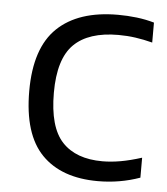

<svg xmlns="http://www.w3.org/2000/svg" viewBox="-45 -591 560 642"><g transform="rotate(5 235.0 -270.0)"><path d="M306.5 9.5Q184 9.5 118 -58.2Q52 -126 52 -271Q52 -415.5 122.5 -483Q193 -550.5 326 -550.5Q357.5 -550.5 388.8 -546.8Q420 -543 447.5 -535V-468Q418.5 -475.5 390.5 -479.5Q362.5 -483.5 333 -483.5Q233 -483.5 183.8 -434.8Q134.5 -386 134.5 -272.5Q134.5 -157 180.8 -107.5Q227 -58 316 -58Q344.5 -58 376.2 -63.5Q408 -69 447.5 -81.5V-14.5Q380 9.5 306.5 9.5Z"/></g></svg>

Font: Encode Sans Semi Expanded
Style: Regular
Weight: 400
Width: 6
Designer: Multiple Designers
Foundry: Impallari Type
Version: Version 3.000; ttfautohint (v1.8.3) -l 8 -r 50 -G 200 -x 14 